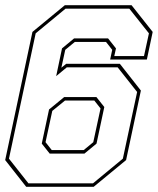

<svg xmlns="http://www.w3.org/2000/svg" viewBox="-35 -720 608 740"><path d="M66 0 -15 -103 90 -597 215 -700H472L553.5 -597L531 -490.5H389.5L397.5 -528L373.5 -558.5H253.5L216.5 -528L201.5 -459L220 -474H427L508 -371L451 -103L326 0ZM156.5 -128 126 -166.5 154 -298 212.5 -346H336.5L367 -307.5L337 -166.5L290.5 -128ZM164.5 -141.5H287.5L324.5 -172L352.5 -302L328.5 -332.5H215.5L166.5 -292.5L140.5 -172ZM74.5 -13.5H323.5L438.5 -108.5L493.5 -365.5L418.5 -460.5H222.5L181.5 -426.5L204 -533.5L250.5 -572H381.5L412 -533.5L405.5 -504H520L539 -591.5L463.5 -686.5H217.5L102.5 -591.5L-0.5 -108.5Z"/></svg>

Font: Tourney Thin Thin
Style: Italic
Weight: 250
Italic angle: -12°
Version: Version 1.015